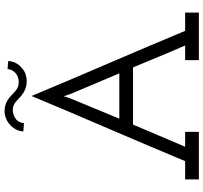

<svg xmlns="http://www.w3.org/2000/svg" viewBox="-45 -845 890 840"><g transform="rotate(-90 400.0 -425.0)"><path d="M522 -774Q535 -784 543.5 -799.5Q552 -815 553 -834L518 -837Q516 -822 509.5 -812.5Q503 -803 495 -798Q486 -792 477 -790Q468 -788 461 -788Q447 -788 435.5 -793.5Q424 -799 408 -815Q392 -832 374 -841Q356 -850 334 -850Q319 -850 304 -844.5Q289 -839 276 -828Q264 -818 255 -802.5Q246 -787 245 -768L281 -765Q282 -777 286.5 -785Q291 -793 297 -799Q307 -807 318 -810.5Q329 -814 338 -814Q352 -814 363 -808.5Q374 -803 390 -787Q406 -771 424.5 -762Q443 -753 465 -753Q480 -753 495 -758Q510 -763 522 -774ZM243 0V-60H178Q207 -129 226.5 -174Q246 -219 275 -288H525Q549 -231 572.5 -174Q596 -117 621 -60H557V0H765V-60H685Q614 -230 542.5 -396Q471 -562 400 -732Q329 -562 257.5 -396Q186 -230 115 -60H35V0ZM389 -561Q391 -566 393.5 -573Q396 -580 399 -592L409 -561L499 -348H301Q322 -399 344.5 -453.5Q367 -508 389 -561Z"/></g></svg>

Font: Josefin Slab Thin SemiBold
Style: Regular
Weight: 600
Version: Version 2.000